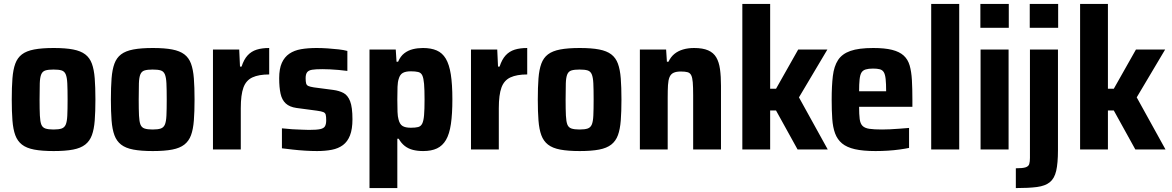

<svg xmlns="http://www.w3.org/2000/svg" viewBox="-20 -763 5981 980"><path d="M254 8Q194 8 154.5 0.5Q115 -7 92 -25Q69 -43 58 -73Q47 -103 43.5 -148Q40 -193 40 -255Q40 -318 43.5 -363Q47 -408 58 -438Q69 -468 92 -485.5Q115 -503 154.5 -510.5Q194 -518 254 -518Q314 -518 353 -510.5Q392 -503 415 -485.5Q438 -468 449 -438Q460 -408 463.5 -363Q467 -318 467 -255Q467 -193 463.5 -148Q460 -103 449 -73Q438 -43 415 -25Q392 -7 353 0.5Q314 8 254 8ZM253 -102Q280 -102 294.5 -107Q309 -112 315.5 -127Q322 -142 323.5 -173Q325 -204 325 -255Q325 -307 323.5 -337.5Q322 -368 315.5 -383.5Q309 -399 294.5 -403.5Q280 -408 253 -408Q227 -408 212 -403.5Q197 -399 190.5 -383.5Q184 -368 183 -337.5Q182 -307 182 -255Q182 -204 183.5 -173Q185 -142 191 -127Q197 -112 212 -107Q227 -102 253 -102Z M760 8Q700 8 660.5 0.5Q621 -7 598 -25Q575 -43 564 -73Q553 -103 549.5 -148Q546 -193 546 -255Q546 -318 549.5 -363Q553 -408 564 -438Q575 -468 598 -485.5Q621 -503 660.5 -510.5Q700 -518 760 -518Q820 -518 859 -510.5Q898 -503 921 -485.5Q944 -468 955 -438Q966 -408 969.5 -363Q973 -318 973 -255Q973 -193 969.5 -148Q966 -103 955 -73Q944 -43 921 -25Q898 -7 859 0.5Q820 8 760 8ZM759 -102Q786 -102 800.5 -107Q815 -112 821.5 -127Q828 -142 829.5 -173Q831 -204 831 -255Q831 -307 829.5 -337.5Q828 -368 821.5 -383.5Q815 -399 800.5 -403.5Q786 -408 759 -408Q733 -408 718 -403.5Q703 -399 696.5 -383.5Q690 -368 689 -337.5Q688 -307 688 -255Q688 -204 689.5 -173Q691 -142 697 -127Q703 -112 718 -107Q733 -102 759 -102Z M1067 0V-510H1201L1205 -423H1213Q1225 -460 1244 -480.5Q1263 -501 1290 -509.5Q1317 -518 1354 -518V-383Q1301 -383 1268.5 -368Q1236 -353 1222.5 -316Q1209 -279 1209 -211V0Z M1598 8Q1570 8 1537.5 6Q1505 4 1474 0.5Q1443 -3 1419 -6V-108Q1435 -107 1453 -105Q1471 -103 1489 -102.5Q1507 -102 1524.5 -101Q1542 -100 1557 -100Q1596 -100 1614.5 -104Q1633 -108 1639 -119Q1645 -130 1645 -149Q1645 -168 1642.5 -177.5Q1640 -187 1630 -191Q1620 -195 1598 -198L1493 -212Q1458 -217 1438.5 -235Q1419 -253 1412 -285Q1405 -317 1405 -364Q1405 -412 1418.5 -442Q1432 -472 1457 -489Q1482 -506 1517 -512Q1552 -518 1596 -518Q1623 -518 1652.5 -516Q1682 -514 1708.5 -511Q1735 -508 1753 -503V-401Q1731 -404 1708 -406Q1685 -408 1664 -409Q1643 -410 1625 -410Q1591 -410 1573 -407Q1555 -404 1547.5 -394Q1540 -384 1540 -364Q1540 -347 1542.5 -337.5Q1545 -328 1554 -324Q1563 -320 1582 -317L1681 -304Q1711 -300 1733 -288.5Q1755 -277 1767 -246.5Q1779 -216 1779 -154Q1779 -104 1766.5 -72Q1754 -40 1730.5 -22.5Q1707 -5 1673.5 1.5Q1640 8 1598 8Z M1866 197V-510H2000L2004 -448H2012Q2024 -476 2043.5 -491Q2063 -506 2087.5 -512Q2112 -518 2139 -518Q2180 -518 2209 -505.5Q2238 -493 2255.5 -463.5Q2273 -434 2281 -383.5Q2289 -333 2289 -256Q2289 -181 2281.5 -130Q2274 -79 2256.5 -49Q2239 -19 2210.5 -5.5Q2182 8 2140 8Q2111 8 2087.5 2Q2064 -4 2046 -18Q2028 -32 2015 -55H2008V197ZM2077 -111Q2100 -111 2114 -114.5Q2128 -118 2135 -132Q2142 -146 2144.5 -175Q2147 -204 2147 -255Q2147 -306 2144.5 -335Q2142 -364 2135.5 -378Q2129 -392 2114.5 -395.5Q2100 -399 2077 -399Q2050 -399 2035.5 -390.5Q2021 -382 2015 -360Q2010 -345 2009 -320Q2008 -295 2008 -255Q2008 -217 2009 -192Q2010 -167 2014 -154Q2020 -129 2034.5 -120Q2049 -111 2077 -111Z M2384 0V-510H2518L2522 -423H2530Q2542 -460 2561 -480.5Q2580 -501 2607 -509.5Q2634 -518 2671 -518V-383Q2618 -383 2585.5 -368Q2553 -353 2539.5 -316Q2526 -279 2526 -211V0Z M2939 8Q2879 8 2839.5 0.5Q2800 -7 2777 -25Q2754 -43 2743 -73Q2732 -103 2728.5 -148Q2725 -193 2725 -255Q2725 -318 2728.5 -363Q2732 -408 2743 -438Q2754 -468 2777 -485.5Q2800 -503 2839.5 -510.5Q2879 -518 2939 -518Q2999 -518 3038 -510.5Q3077 -503 3100 -485.5Q3123 -468 3134 -438Q3145 -408 3148.5 -363Q3152 -318 3152 -255Q3152 -193 3148.5 -148Q3145 -103 3134 -73Q3123 -43 3100 -25Q3077 -7 3038 0.5Q2999 8 2939 8ZM2938 -102Q2965 -102 2979.5 -107Q2994 -112 3000.5 -127Q3007 -142 3008.5 -173Q3010 -204 3010 -255Q3010 -307 3008.5 -337.5Q3007 -368 3000.5 -383.5Q2994 -399 2979.5 -403.5Q2965 -408 2938 -408Q2912 -408 2897 -403.5Q2882 -399 2875.5 -383.5Q2869 -368 2868 -337.5Q2867 -307 2867 -255Q2867 -204 2868.5 -173Q2870 -142 2876 -127Q2882 -112 2897 -107Q2912 -102 2938 -102Z M3246 0V-510H3380L3384 -448H3392Q3404 -473 3422.5 -488Q3441 -503 3466.5 -510.5Q3492 -518 3523 -518Q3567 -518 3594.5 -506Q3622 -494 3636 -470Q3650 -446 3655 -410Q3660 -374 3660 -325V0H3518V-276Q3518 -319 3516 -343Q3514 -367 3508 -379Q3502 -391 3489.5 -394.5Q3477 -398 3455 -398Q3432 -398 3418 -391.5Q3404 -385 3397.5 -369.5Q3391 -354 3389.5 -328.5Q3388 -303 3388 -264V0Z M3769 0V-743H3911V-310H3941L4054 -510H4203L4058 -266L4205 0H4051L3941 -199H3911V0Z M4449 8Q4385 8 4343.5 -1.5Q4302 -11 4278 -31Q4254 -51 4242.5 -82Q4231 -113 4228 -156Q4225 -199 4225 -254Q4225 -325 4231 -375Q4237 -425 4257.5 -456.5Q4278 -488 4320.5 -503Q4363 -518 4437 -518Q4496 -518 4533.5 -508.5Q4571 -499 4592.5 -479.5Q4614 -460 4623 -429Q4632 -398 4634.5 -354.5Q4637 -311 4637 -254V-218H4365Q4365 -179 4368 -155.5Q4371 -132 4382.5 -120.5Q4394 -109 4417.5 -105.5Q4441 -102 4482 -102Q4500 -102 4522 -103Q4544 -104 4569.5 -106Q4595 -108 4620 -110V-8Q4601 -4 4572.5 0Q4544 4 4512 6Q4480 8 4449 8ZM4503 -281V-297Q4503 -336 4500.5 -359.5Q4498 -383 4491 -394.5Q4484 -406 4470.5 -409.5Q4457 -413 4436 -413Q4413 -413 4398.5 -408.5Q4384 -404 4377 -392.5Q4370 -381 4367.5 -357.5Q4365 -334 4365 -297H4519Z M4733 0V-743H4876V0Z M4984 -621V-743H5129V-621ZM4985 0V-510H5128V0Z M5236 -621V-743H5381V-621ZM5165 197V96Q5200 96 5215 91Q5230 86 5233.5 74Q5237 62 5237 43V-510H5380V4Q5380 70 5371 109Q5362 148 5338.5 167Q5315 186 5273 191.5Q5231 197 5165 197Z M5493 0V-743H5635V-310H5665L5778 -510H5927L5782 -266L5929 0H5775L5665 -199H5635V0Z"/></svg>

Font: Saira SemiCondensed
Style: Bold
Weight: 700
Width: 4
Designer: Hector Gatti with collaboration of the Omnibus-Type team
Foundry: Omnibus-Type
Version: Version 1.101